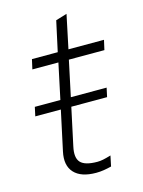

<svg xmlns="http://www.w3.org/2000/svg" viewBox="-101 -691 567 762"><g transform="rotate(-15 182.5 -310.0)"><path d="M199 10Q137 10 109 -20.5Q81 -51 93 -106L128 -269H23L31 -306H136L167 -452H60L69 -492H175L202 -616L248 -630L219 -492H365L356 -452H210L179 -306H326L318 -269H171L138 -115Q128 -70 146 -50.5Q164 -31 215 -31Q226 -31 238.5 -33.5Q251 -36 271 -42L262 1Q246 5 230.5 7.5Q215 10 199 10Z"/></g></svg>

Font: Red Hat Display VF
Style: Italic
Weight: 300
Italic angle: -12°
Designer: Pentagram, MCKL
Foundry: Pentagram, MCKL
Version: Version 1.023